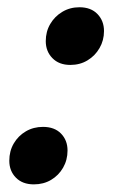

<svg xmlns="http://www.w3.org/2000/svg" viewBox="-20 -486 305 516"><path d="M95.5 -145Q126.5 -145 144 -127Q161.5 -109 161.5 -81.5Q161.5 -56 149.5 -35.2Q137.5 -14.5 117.2 -2.5Q97 9.5 71 9.5Q40.5 9.5 22.8 -8.5Q5 -26.5 5 -54Q5 -80 17 -100.5Q29 -121 49.5 -133Q70 -145 95.5 -145ZM193.5 -466.5Q224.5 -466.5 242 -448.2Q259.5 -430 259.5 -402.5Q259.5 -377.5 247.5 -356.8Q235.5 -336 215.2 -323.8Q195 -311.5 169 -311.5Q138.5 -311.5 120.8 -329.8Q103 -348 103 -375.5Q103 -401 115 -421.5Q127 -442 147.5 -454.2Q168 -466.5 193.5 -466.5Z"/></svg>

Font: Newsreader 36pt SemiBold
Style: Italic
Weight: 600
Italic angle: -17°
Designer: Hugues Gentile
Foundry: Production Type
Version: Version 1.003